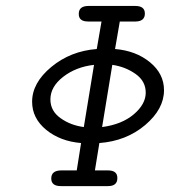

<svg xmlns="http://www.w3.org/2000/svg" viewBox="-20 -631 576 651"><path d="M88.9 -286.1Q88.9 -350.1 154.1 -404.1Q219.2 -458 308.1 -464.8L324.2 -558.1H278.8Q246.6 -558.1 247.1 -584Q247.1 -610.8 279.8 -610.8H439Q471.2 -610.8 471.2 -585Q471.2 -559.1 440.9 -558.1H386.2L370.1 -464.8Q440.9 -459 488.5 -419.9Q536.1 -380.9 536.1 -325.2Q536.1 -261.2 472.2 -207Q408.2 -152.8 316.9 -146L301.8 -53.2H346.2Q378.4 -53.2 377.9 -26.9Q377.9 0 346.2 0H186Q153.8 0 153.8 -25.9Q153.8 -52.7 187 -53.2H240.2L254.9 -146Q184.1 -151.9 136.5 -190.9Q88.9 -230 88.9 -286.1ZM150.9 -293.9Q150.9 -254.9 185.1 -230.5Q219.2 -206.1 264.2 -200.2L298.8 -411.1Q237.8 -404.3 194.3 -370.6Q150.9 -336.9 150.9 -293.9ZM326.2 -200.2Q393.1 -209 433.6 -243.4Q474.1 -277.8 474.1 -316.9Q474.1 -356 439.5 -380.4Q404.8 -404.8 360.8 -411.1Z"/></svg>

Font: CMU Typewriter Text
Style: LightOblique
Weight: 200
Italic angle: -9.46001°
Version: Version 0.7.0